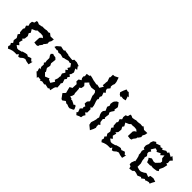

<svg xmlns="http://www.w3.org/2000/svg" viewBox="110 -1716 2701 2701"><g transform="rotate(45 1461.0 -365.0)"><path d="M117 -482 85 -467 80 -427 91 -393 64 -369 77 -336 75 -320 65 -310 70 -244 87 -228 67 -200 95 -153 86 -103 108 -69 86 -46 101 -18 91 12 113 40 146 25 179 15 208 11H258L275 -15L297 18L323 11L357 -18L389 -30L427 -17L474 -9L490 -74L472 -64L441 -98L405 -86L391 -79L364 -94L336 -90L284 -75V-68L225 -53L202 -55L163 -83L193 -107L161 -137L176 -193L153 -196L180 -228L186 -282L166 -321L182 -343L178 -353L155 -392L207 -415L230 -436L257 -434L289 -438L331 -434L358 -412L335 -400L318 -379L316 -331L315 -295L314 -284L363 -278L388 -286L391 -305L421 -344L423 -363L436 -374L458 -406L454 -436L472 -468L479 -507H467L415 -505L374 -537L363 -525L317 -529L302 -525L274 -522L232 -523L234 -519L179 -509L148 -523L126 -522Z M617 -359 591 -335 599 -309 619 -279 618 -224 624 -194 609 -180 628 -158 625 -112 641 -76 616 -81 632 -31 624 -18 692 44 694 20 746 24V39L782 25L830 35L842 22L907 37L917 22L947 33L961 -30L973 -53L992 -65L988 -125L983 -137L999 -163L980 -219L1000 -243L989 -270L1010 -293L980 -321L995 -334L1007 -380L981 -433L1013 -437L984 -478L991 -490L934 -510H904L884 -511L868 -487L835 -489L772 -496L779 -500L712 -508L718 -519L685 -498L656 -503L621 -511L571 -469L558 -440L617 -431L628 -440L654 -422L695 -428L749 -414L770 -426L780 -425L838 -442L871 -433L887 -442L919 -395L897 -360L924 -344L894 -322L924 -292L898 -250L912 -206L907 -195L906 -163L889 -116L912 -100L875 -41L827 -62L825 -78L759 -51L716 -96L722 -108L696 -151L693 -158L702 -195L704 -212L688 -244L691 -268L697 -321L672 -345L631 -351Z M1395 -412 1416 -387 1423 -350 1422 -332 1440 -287 1453 -253 1426 -220 1422 -178 1458 -155 1445 -130 1454 -112 1423 -80 1443 -25 1426 -12 1455 21 1496 2 1523 -5 1529 -40 1547 -69 1515 -94 1538 -114V-179L1517 -196L1539 -211L1534 -250L1523 -284L1513 -311L1506 -344L1518 -360L1506 -392L1520 -423L1500 -475L1526 -493L1504 -519L1497 -546L1528 -586L1513 -608L1517 -643L1528 -670L1524 -708L1521 -716L1502 -774L1448 -747L1418 -745L1417 -694L1408 -684L1429 -626L1424 -594L1425 -584L1420 -540L1446 -536L1412 -479L1362 -491L1347 -484L1314 -491L1282 -496L1242 -508L1203 -516L1194 -500L1148 -493L1153 -449L1141 -440L1143 -404L1160 -379L1123 -356L1119 -317L1150 -290L1147 -234V-212L1108 -190L1117 -155L1124 -127L1132 -98L1097 -60L1147 8L1168 15L1210 -15L1240 5L1261 4L1291 17L1317 21L1373 -4L1378 -19L1357 -63L1338 -70L1328 -54L1267 -84H1243L1245 -94L1207 -105L1222 -132L1230 -162L1222 -186V-209L1218 -270L1206 -276L1237 -302L1244 -347L1213 -383L1216 -387L1260 -433L1276 -417L1330 -402L1391 -410Z M1699 -734 1679 -689 1663 -642 1683 -615 1713 -600 1718 -612 1759 -607 1799 -617 1779 -678H1800L1742 -734L1739 -724ZM1672 -54 1680 -13 1740 36 1764 -13 1778 -54 1771 -55 1768 -104 1792 -120 1764 -150 1757 -204 1778 -226 1764 -236 1767 -271 1773 -305 1757 -335 1765 -357 1794 -401 1779 -415 1789 -465 1784 -479 1748 -528 1722 -518 1695 -488 1688 -470 1682 -431 1693 -403 1678 -369 1703 -313 1692 -301 1679 -284 1676 -254 1684 -224 1705 -183 1696 -155V-136L1684 -92L1677 -73Z M1978 -482 1946 -467 1941 -427 1952 -393 1925 -369 1938 -336 1936 -320 1926 -310 1931 -244 1948 -228 1928 -200 1956 -153 1947 -103 1969 -69 1947 -46 1962 -18 1952 12 1974 40 2007 25 2040 15 2069 11H2119L2136 -15L2158 18L2184 11L2218 -18L2250 -30L2288 -17L2335 -9L2351 -74L2333 -64L2302 -98L2266 -86L2252 -79L2225 -94L2197 -90L2145 -75V-68L2086 -53L2063 -55L2024 -83L2054 -107L2022 -137L2037 -193L2014 -196L2041 -228L2047 -282L2027 -321L2043 -343L2039 -353L2016 -392L2068 -415L2091 -436L2118 -434L2150 -438L2192 -434L2219 -412L2196 -400L2179 -379L2177 -331L2176 -295L2175 -284L2224 -278L2249 -286L2252 -305L2282 -344L2284 -363L2297 -374L2319 -406L2315 -436L2333 -468L2340 -507H2328L2276 -505L2235 -537L2224 -525L2178 -529L2163 -525L2135 -522L2093 -523L2095 -519L2040 -509L2009 -523L1987 -522Z M2479 -484 2464 -445 2465 -414 2452 -385 2447 -365 2452 -323 2474 -315 2461 -276 2470 -238 2471 -205 2480 -194 2491 -152 2500 -105 2491 -104 2473 -56 2474 -21 2504 -8 2513 26 2565 19 2588 -2 2590 -3 2623 1 2664 15 2716 -8 2726 7 2771 -25 2792 -15 2805 -24 2843 -34 2866 -27 2880 -59 2903 -101 2850 -118 2796 -111 2785 -78 2745 -94 2726 -99 2700 -80 2658 -60 2636 -59 2620 -61 2578 -74V-139L2563 -188L2560 -228L2554 -235L2565 -274L2541 -307V-333L2562 -362L2536 -378L2573 -438L2608 -429L2618 -411L2673 -439L2688 -415L2733 -455L2738 -404L2770 -370L2765 -342L2730 -306L2714 -289L2685 -286L2638 -300L2597 -274L2611 -256L2628 -214L2695 -212L2698 -221L2737 -216L2761 -218L2807 -225L2832 -242L2817 -268L2842 -320L2847 -340L2857 -385L2829 -395L2842 -414L2838 -455L2867 -487L2818 -528L2810 -501L2750 -533L2737 -510L2704 -518L2655 -488L2642 -507L2610 -497L2595 -514L2531 -490L2517 -508Z"/></g></svg>

Font: チョークS
Style: Regular
Weight: 400
Designer: [Stick] Fontworks Inc.
Foundry: [Stick] Fontworks Inc.
Version: Version 1.200;FEAKit 1.0